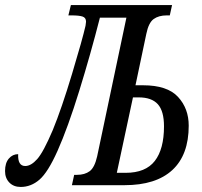

<svg xmlns="http://www.w3.org/2000/svg" viewBox="-55 -734 802 761"><path d="M-35 -56Q-35 -88 -20 -105.5Q-5 -123 17 -123Q15 -76 45 -76Q68 -76 92.5 -103.5Q117 -131 154 -218Q189 -303 230.5 -441Q272 -579 284 -632L286 -648Q286 -664 272 -668.5Q258 -673 229 -673H216L226 -714H627L618 -673H606Q574 -673 554 -658.5Q534 -644 525 -600L482 -396H512Q608 -396 650.5 -350Q693 -304 693 -236Q693 -120 628 -60Q563 0 438 0H230L239 -41H250Q281 -41 300.5 -55.5Q320 -70 330 -114L446 -664H341Q304 -519 259 -373.5Q214 -228 173 -136Q135 -51 101.5 -22Q68 7 27 7Q-1 7 -18 -10.5Q-35 -28 -35 -56ZM443 -49Q522 -49 558.5 -96Q595 -143 595 -233Q595 -294 570.5 -321Q546 -348 495 -348H472L408 -49Z"/></svg>

Font: Noto Serif Cond
Style: Italic
Weight: 400
Width: 3
Italic angle: -12°
Designer: Monotype Design Team
Foundry: Monotype Imaging Inc.
Version: Version 1.001